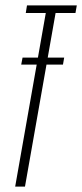

<svg xmlns="http://www.w3.org/2000/svg" viewBox="-20 -695 306 715"><path d="M59 -454.5H214.5L219 -480.5H64ZM36.5 0H73L187 -646.5H261L266 -675H80.5L76 -646.5H150.5Z"/></svg>

Font: Anybody ExtraCondensed ExtraLight
Style: Italic
Weight: 250
Width: 2
Italic angle: -10°
Version: Version 1.113;gftools[0.9.25]